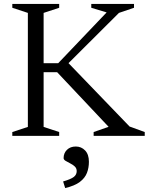

<svg xmlns="http://www.w3.org/2000/svg" viewBox="-20 -690 755 975"><path d="M638 -47.5 715 -19.5V0H455.5V-19.5L531.5 -46L270 -323.5H173.5V-369H275.5L521.5 -627L443.5 -650.5V-670H660.5V-650.5L584 -624.5L305 -346.5L321.5 -376ZM201.5 -624.5V-45.5L280.5 -19.5V0H42.5V-19.5L121.5 -45.5V-624.5L42.5 -650.5V-670H280.5V-650.5ZM300.5 231.5Q340 220 354.8 208.5Q369.5 197 369.5 179Q369.5 164.5 359.5 155.2Q349.5 146 336.2 139.5Q323 133 313 126.8Q303 120.5 303 113Q303 87.5 320 70.8Q337 54 365 54Q393 54 412.2 74Q431.5 94 431.5 131.5Q431.5 162 421.5 188Q411.5 214 385.5 233.8Q359.5 253.5 311 265Z"/></svg>

Font: Newsreader Text
Style: Regular
Weight: 400
Designer: Hugues Gentile
Foundry: Production Type
Version: Version 1.001